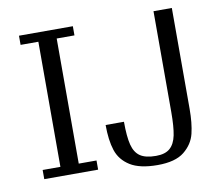

<svg xmlns="http://www.w3.org/2000/svg" viewBox="-84 -863 1150 990"><g transform="rotate(-10 491.0 -368.5)"><path d="M435 -226Q435 -146 452.5 -92.5Q470 -39 520.5 -7.5Q571 24 664 24Q757 24 803.5 -13.5Q850 -51 863 -104.5Q876 -158 876 -233V-761H780V-233Q780 -156 771 -112Q762 -68 737 -46Q712 -24 664 -24Q610 -24 581.5 -43Q553 -62 542 -105Q531 -148 531 -226ZM357 -757H75V-709H168V-54H75V-6H357V-54H264V-709H357Z"/></g></svg>

Font: LXGW Marker Gothic
Style: Regular
Weight: 400
Version: Version 1.001